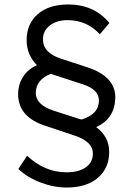

<svg xmlns="http://www.w3.org/2000/svg" viewBox="-20 -728 586 858"><path d="M278 110Q220 110 161 87.5Q102 65 62 27L101 -32Q180 42 277 42Q331 42 363 20Q395 -2 395 -42Q395 -96 311 -123L185 -165Q61 -204 61 -307Q61 -350 83 -384.5Q105 -419 145 -437Q99 -483 99 -549Q99 -621 148.5 -664.5Q198 -708 285 -708Q401 -708 469 -625L426 -575Q368 -638 282 -638Q234 -638 203 -614.5Q172 -591 172 -552Q172 -491 255 -465L365 -429Q500 -387 495 -286Q491 -197 410 -160Q468 -117 468 -49Q468 23 417.5 66.5Q367 110 278 110ZM140 -313Q140 -259 221 -233L333 -197L344 -194Q422 -217 422 -279Q422 -328 351 -351L216 -395L208 -398Q178 -388 159 -366Q140 -344 140 -313Z"/></svg>

Font: Easer Grotesk Light
Style: Regular
Weight: 300
Designer: Boardeaser, Bonnie Shaver-Troup, Thomas Jockin
Foundry: Lexend
Version: Version 1.008;Glyphs 3.1.2 (3151)